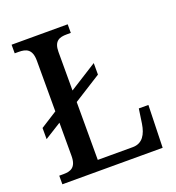

<svg xmlns="http://www.w3.org/2000/svg" viewBox="-130 -818 847 923"><g transform="rotate(-20 293.5 -357.0)"><path d="M32 0H545L551 -217H502L491 -142C483 -92 462 -52 411 -52H232V-348L373 -437V-496L232 -407V-604C232 -660 260 -670 298 -670H319V-714H32V-670H52C90 -670 120 -660 120 -600V-341L35 -287V-230L120 -283V-113C120 -54 90 -44 54 -44H32Z"/></g></svg>

Font: Noto Serif Tamil SemiCondensed Medium
Style: Regular
Weight: 500
Width: 4
Designer: Indian Type Foundry, Tom Grace, and the Monotype Design Team
Foundry: Monotype Imaging Inc.
Version: Version 2.004